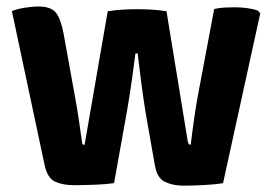

<svg xmlns="http://www.w3.org/2000/svg" viewBox="-20 -578 860 606"><path d="M17.5 -543Q33.5 -549.5 57.2 -553.5Q81 -557.5 101 -557.5Q140 -557.5 155.8 -538.8Q171.5 -520 180.5 -473L217.5 -268.5Q223 -239 228.5 -201.8Q234 -164.5 238.5 -132.5Q239 -124.5 240.5 -122.8Q242 -121 247 -121L320 -542.5Q341 -546 366 -547.5Q391 -549 413 -549Q435.5 -549 459.8 -547.5Q484 -546 505.5 -542.5L572.5 -132.5Q574.5 -121 582 -121Q586 -155.5 591.8 -196.5Q597.5 -237.5 603.5 -270.5L656 -549.5Q673.5 -553.5 689.8 -554.2Q706 -555 721 -555Q739.5 -555 759 -552.5Q778.5 -550 794 -544.5L801.5 -536L684 0Q662.5 4 625.2 6Q588 8 558.5 8Q526.5 8 501 -3.8Q475.5 -15.5 468.5 -58L440 -220Q432 -269.5 425 -323.5Q418 -377.5 414.5 -409.5H407.5Q403.5 -377.5 396 -324Q388.5 -270.5 379.5 -220L340 0Q317 3.5 281.2 5Q245.5 6.5 214 6.5Q179 6.5 154.2 -4.5Q129.5 -15.5 120.5 -58.5Z"/></svg>

Font: Signika Negative SC
Style: Bold
Weight: 700
Designer: Anna Giedryś
Foundry: Anna Giedryś
Version: Version 2.000; ttfautohint (v1.8.3) -l 8 -r 50 -G 200 -x 9 -